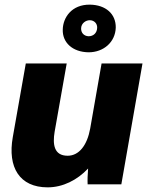

<svg xmlns="http://www.w3.org/2000/svg" viewBox="-20 -793 636 826"><path d="M185 13C250 13 312 -18 359 -68C357 -45 356 -16 357 0H502L593 -520H417L368 -240C355 -168 320 -123 271 -123C212 -123 206 -172 215 -226L267 -520H91L35 -203C12 -73 64 13 185 13ZM361 -568C426 -568 476 -612 478 -674C479 -733 435 -772 367 -773C288 -774 251 -717 250 -666C248 -610 292 -569 361 -568ZM361 -637C340 -638 328 -653 329 -672C330 -693 349 -706 366 -706C385 -706 399 -692 398 -673C397 -651 382 -637 361 -637Z"/></svg>

Font: Fixel Text 20240404 ExtraBold
Style: Italic
Weight: 800
Width: 4
Italic angle: -10°
Designer: AlfaBravo + MacPaw
Foundry: Kyrylo Tkachov, Marchela Mozhyna, Serhii Makarenko, Maria Weinstein, Zakhar Kryvoshyya
Version: Version 1.211;Glyphs 3.2 (3225)